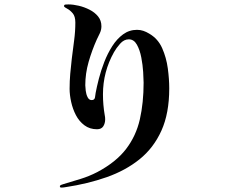

<svg xmlns="http://www.w3.org/2000/svg" viewBox="-20 -789 1040 869"><path d="M746 -389Q746 -276 710.5 -197.5Q675 -119 611.5 -68Q548 -17 462.5 13Q377 43 277 58Q272 59 267 59.5Q262 60 257 60Q251 60 251 54Q251 50 257.5 47.5Q264 45 268 44Q308 32 345.5 20.5Q383 9 420 -10Q505 -55 550.5 -114.5Q596 -174 613 -249Q630 -324 630 -415Q630 -431 628 -463Q626 -495 619.5 -529Q613 -563 599.5 -587Q586 -611 563 -611Q541 -611 523.5 -591Q506 -571 496 -553Q446 -464 446 -362Q446 -338 448 -314.5Q450 -291 454 -268Q455 -264 455.5 -259Q456 -254 456 -249Q456 -231 447.5 -217.5Q439 -204 419 -204Q386 -204 362 -222Q338 -240 323.5 -268Q309 -296 302 -328Q295 -360 295 -387Q295 -422 298 -456Q301 -490 305 -524Q310 -565 315.5 -606Q321 -647 321 -687Q321 -715 309 -729Q297 -743 284.5 -749.5Q272 -756 270 -760Q269 -768 277 -768.5Q285 -769 290 -769Q311 -769 336.5 -763Q362 -757 385.5 -745Q409 -733 424 -714.5Q439 -696 439 -670Q439 -654 432 -639Q425 -624 418 -610Q396 -561 381 -508.5Q366 -456 366 -403Q366 -395 368 -378.5Q370 -362 376.5 -349Q383 -336 395 -336Q408 -336 410 -348.5Q412 -361 413 -369Q418 -396 427.5 -433Q437 -470 452 -508.5Q467 -547 488 -580Q509 -613 537 -633.5Q565 -654 600 -654Q615 -654 628.5 -649.5Q642 -645 655 -637Q695 -614 714 -571Q733 -528 739.5 -479.5Q746 -431 746 -389Z"/></svg>

Font: Kaisei Tokumin Medium
Style: Regular
Weight: 500
Designer: Font-Kai, 金井和夫
Foundry: KAZUO KANAI
Version: Version 5.003